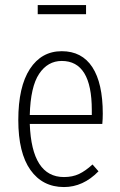

<svg xmlns="http://www.w3.org/2000/svg" viewBox="-20 -737 479 768"><path d="M324.2 -716.8V-680.2H130.9V-716.8ZM391.1 -282.2Q391.1 -260.7 389.2 -241.2H99.1Q106.9 -28.8 235.8 -28.8Q270 -28.8 295.9 -41Q321.8 -53.2 350.1 -79.1L374 -51.8Q312.5 11.2 235.8 11.2Q150.4 11.2 101.8 -57.1Q53.2 -125.5 53.2 -256.8Q53.2 -390.1 99.6 -461.2Q146 -532.2 227.1 -532.2Q307.6 -532.2 349.4 -468.3Q391.1 -404.3 391.1 -282.2ZM347.2 -276.9V-296.9Q347.2 -493.2 227.1 -493.2Q170.9 -493.2 136.5 -441.7Q102.1 -390.1 99.1 -276.9Z"/></svg>

Font: Fira Sans Compressed ExtraLight
Style: Regular
Weight: 250
Width: 1
Designer: Carrois Corporate & Edenspiekermann AG
Foundry: Carrois Corporate GbR & Edenspiekermann AG
Version: Version 4.203;PS 004.203;hotconv 1.0.88;makeotf.lib2.5.64775